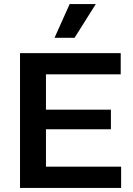

<svg xmlns="http://www.w3.org/2000/svg" viewBox="-20 -920 652 940"><path d="M78 0V-660H571V-556H205V-383H523V-287H205V-104H573V0ZM345 -735H247L321 -900H449Z"/></svg>

Font: Bricolage Grotesque 10pt SemiBold
Style: Regular
Weight: 600
Designer: Mathieu Triay
Foundry: Atelier Triay
Version: Version 1.000; ttfautohint (v1.8.4.7-5d5b);gftools[0.9.29]